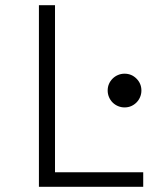

<svg xmlns="http://www.w3.org/2000/svg" viewBox="-20 -720 640 740"><path d="M130 0H532V-56H192V-700H130ZM395 -371Q395 -358 400 -346Q405 -334 414 -325Q423 -316 435 -311Q447 -306 460 -306Q474 -306 485.5 -311Q497 -316 506 -325Q515 -334 520 -346Q525 -358 525 -371Q525 -398 506 -417Q487 -436 460 -436Q447 -436 435 -431Q423 -426 414 -417Q405 -408 400 -396.5Q395 -385 395 -371Z"/></svg>

Font: CommitMonoV142 ExtLt
Style: Regular
Weight: 200
Monospace: yes
Designer: Eigil Nikolajsen
Foundry: Eigil Nikolajsen
Version: Version 1.142